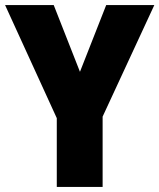

<svg xmlns="http://www.w3.org/2000/svg" viewBox="-20 -734 626 754"><path d="M294 -452 397 -714H586L383 -276V0H203V-270L0 -714H191Z"/></svg>

Font: Noto Sans Oriya Cond Blk
Style: Regular
Weight: 900
Width: 3
Designer: Amélie Bonet and Sol Matas
Foundry: Google LLC
Version: Version 2.006; ttfautohint (v1.8.4.7-5d5b)